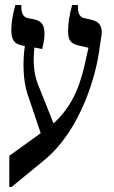

<svg xmlns="http://www.w3.org/2000/svg" viewBox="-20 -667 452 764"><path d="M17 77H26L154 -28C304 -150 364 -374 376 -475L384 -527C389 -563 373 -582 345 -588L315 -595C297 -599 290 -615 290 -638V-647H267C256 -607 251 -575 251 -545C251 -510 258 -494 293 -486L332 -477L323 -437C304 -344 276 -251 193 -176L130 -334C112 -381 112 -432 117 -478L148 -472C153 -495 157 -511 157 -532C157 -566 147 -583 116 -590L90 -595C73 -599 65 -614 65 -638V-647H41C30 -608 25 -574 25 -548C25 -509 37 -492 68 -486L79 -484C70 -425 71 -347 90 -291L142 -137L17 -47Z"/></svg>

Font: Noto Serif Hebrew ExtraCondensed SemiBold
Style: Regular
Weight: 600
Width: 2
Designer: Monotype Design Team
Foundry: Monotype Imaging Inc.
Version: Version 2.004